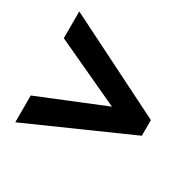

<svg xmlns="http://www.w3.org/2000/svg" viewBox="-124 -738 819 807"><g transform="rotate(30 286.0 -335.0)"><path d="M42 -196V-66L531 -283V-359L42 -604V-474L361 -326Z"/></g></svg>

Font: Noto Sans Telugu ExtraBold
Style: Regular
Weight: 800
Designer: Jelle Bosma - Monotype Design Team
Foundry: Monotype Imaging Inc.
Version: Version 2.005